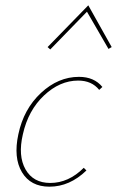

<svg xmlns="http://www.w3.org/2000/svg" viewBox="-20 -699 440 722"><path d="M312 -679 400 -522 388 -515 307 -655 169 -513 159 -522ZM353 -361Q325 -396 274 -396Q205 -396 145.5 -340Q86 -284 66 -194Q47 -113 76 -62Q105 -11 169 -11Q238 -11 295 -68L305 -58Q242 3 166 3Q95 3 62.5 -51.5Q30 -106 49 -194Q69 -289 134 -349.5Q199 -410 277 -410Q334 -410 365 -372Z"/></svg>

Font: EauTest Thin
Style: Italic
Weight: 250
Italic angle: -12°
Designer: Christian Thalmann (Catharsis Fonts)
Version: Version 0.001;PS 000.001;hotconv 1.0.88;makeotf.lib2.5.64775